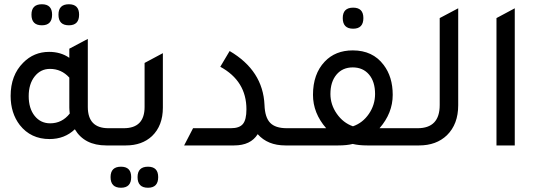

<svg xmlns="http://www.w3.org/2000/svg" viewBox="-20 -684 2531 903"><path d="M177 -565Q128 -565 128 -615Q128 -664 177 -664Q225 -664 225 -615Q225 -565 177 -565ZM304 -565Q255 -565 255 -615Q255 -664 304 -664Q352 -664 352 -615Q352 -565 304 -565ZM490 -81H556V0H480Q377 0 332 -76Q284 -30 213 -30Q125 -30 73 -96Q30 -152 30 -233Q30 -330 89 -389Q139 -440 211 -440Q266 -440 306 -412V-455L393 -501V-181Q393 -81 490 -81ZM306 -319Q269 -360 215 -360Q171 -360 143 -324.5Q115 -289 115 -232Q115 -174 143 -139Q171 -104 216 -104Q272 -104 308 -150Q306 -168 306 -178Z M496 0V-81H562Q660 -81 660 -181V-388L746 -434V-178Q746 -93 695 -44Q648 0 572 0ZM549 199Q500 199 500 149Q500 100 549 100Q597 100 597 149Q597 199 549 199ZM676 199Q627 199 627 149Q627 100 676 100Q724 100 724 149Q724 199 676 199Z M846 0 888 -81H1066Q1106 -81 1122.5 -101Q1139 -121 1139 -170Q1139 -303 1016 -370L1060 -444Q1217 -352 1224 -190Q1226 -132 1250.5 -106.5Q1275 -81 1329 -81H1388V0H1322Q1239 0 1192 -53Q1159 0 1081 0Z M1641 -549Q1592 -549 1592 -599Q1592 -648 1641 -648Q1689 -648 1689 -599Q1689 -549 1641 -549ZM1765 -81H1951V0H1707Q1668 0 1639 -7Q1611 0 1571 0H1328V-81H1514Q1452 -152 1452 -238Q1452 -336 1507 -394Q1557 -447 1639 -447Q1733 -447 1784 -379Q1827 -323 1827 -238Q1827 -152 1765 -81ZM1640 -90Q1686 -106 1715 -148.5Q1744 -191 1744 -242Q1744 -300 1715.5 -333.5Q1687 -367 1639 -367Q1591 -367 1562.5 -333Q1534 -299 1534 -242Q1534 -192 1564 -149Q1594 -106 1640 -90Z M1891 0V-81H1944Q2048 -81 2048 -190V-599L2135 -645V-189Q2135 -100 2082 -48Q2032 0 1951 0Z M2315 0V-599L2401 -645V0Z"/></svg>

Font: TajawalTap Med
Style: Regular
Weight: 500
Designer: Boutros Fonts
Foundry: Created by Boutros International 2017
Version: Version 2.700